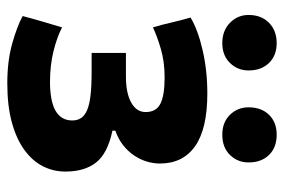

<svg xmlns="http://www.w3.org/2000/svg" viewBox="-146 -619 778 526"><g transform="rotate(90 243.0 -356.0)"><path d="M125 -218V-312H190Q235 -312 261 -326.5Q287 -341 287 -366Q287 -395 264 -406.5Q241 -418 192 -418Q149 -418 113.5 -407.5Q78 -397 55 -386Q47 -413 41.5 -437.5Q36 -462 28 -489Q61 -509 117 -522Q173 -535 236 -535Q333 -535 380.5 -501.5Q428 -468 428 -405Q428 -387 422.5 -369Q417 -351 406 -334.5Q395 -318 378 -304.5Q361 -291 338 -283V-275Q400 -262 425 -230.5Q450 -199 450 -146Q450 -113 435.5 -84.5Q421 -56 391 -34Q361 -12 315.5 0.5Q270 13 208 13Q148 13 101 0Q54 -13 24 -29Q31 -56 39 -83Q47 -110 55 -137Q82 -123 120.5 -113.5Q159 -104 204 -104Q310 -104 310 -165Q310 -179 303.5 -189Q297 -199 282 -205.5Q267 -212 241.5 -215Q216 -218 177 -218ZM21 -648Q21 -683 42.5 -704Q64 -725 98 -725Q132 -725 152.5 -704Q173 -683 173 -648Q173 -618 152.5 -597Q132 -576 98 -576Q64 -576 42.5 -597Q21 -618 21 -648ZM274 -648Q274 -683 294.5 -704Q315 -725 349 -725Q384 -725 404.5 -704Q425 -683 425 -648Q425 -618 404.5 -597Q384 -576 349 -576Q315 -576 294.5 -597Q274 -618 274 -648Z"/></g></svg>

Font: PT Sans Caption
Style: Bold
Weight: 700
Designer: A.Korolkova, O.Umpeleva, V.Yefimov
Foundry: ParaType Ltd
Version: Version 2.003W OFL